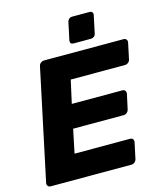

<svg xmlns="http://www.w3.org/2000/svg" viewBox="-129 -995 927 1090"><g transform="rotate(-15 334.0 -449.5)"><path d="M32 0Q22 0 16 -7.5Q10 -15 12 -25L150 -675Q152 -686 161 -693Q170 -700 180 -700H647Q658 -700 664 -693Q670 -686 668 -675L648 -581Q646 -570 637 -563Q628 -556 617 -556H299L269 -421H566Q577 -421 582.5 -413.5Q588 -406 586 -395L567 -308Q565 -298 556.5 -290.5Q548 -283 537 -283H240L211 -144H537Q548 -144 553.5 -137Q559 -130 557 -119L537 -25Q535 -15 526.5 -7.5Q518 0 507 0ZM367 -750Q357 -750 352 -756Q347 -762 349 -773L371 -876Q373 -886 380.5 -892.5Q388 -899 399 -899H502Q512 -899 517 -892.5Q522 -886 520 -876L498 -773Q496 -762 488 -756Q480 -750 470 -750Z"/></g></svg>

Font: Rubik
Style: Bold Italic
Weight: 700
Italic angle: -12°
Designer: Hubert and Fischer
Foundry: Hubert and Fischer
Version: Version 2.300;gftools[0.9.30]